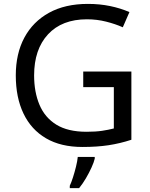

<svg xmlns="http://www.w3.org/2000/svg" viewBox="-20 -744 768 985"><path d="M407 -377H654V-27Q596 -8 537 1Q478 10 403 10Q292 10 216 -34.5Q140 -79 100.5 -161.5Q61 -244 61 -357Q61 -469 105 -551Q149 -633 231.5 -678.5Q314 -724 431 -724Q491 -724 544.5 -713Q598 -702 644 -682L610 -604Q572 -621 524.5 -633Q477 -645 426 -645Q298 -645 226.5 -568Q155 -491 155 -357Q155 -272 182.5 -206.5Q210 -141 269 -104.5Q328 -68 424 -68Q471 -68 504 -73Q537 -78 564 -85V-297H407ZM466 70Q462 88 449.5 115.5Q437 143 420.5 171Q404 199 386 221H338V209Q346 192 354.5 165.5Q363 139 370 110.5Q377 82 379 61H466Z"/></svg>

Font: Noto Sans Phoenician
Style: Regular
Weight: 400
Designer: Monotype Design Team
Foundry: Monotype Imaging Inc.
Version: Version 2.001; ttfautohint (v1.8.4.7-5d5b)